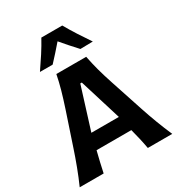

<svg xmlns="http://www.w3.org/2000/svg" viewBox="-241 -1225 1280 1380"><g transform="rotate(-30 398.5 -535.0)"><path d="M12.7 0Q41 -63.5 67.4 -133.5Q93.8 -203.6 114.7 -267.1L205.1 -537.6Q229.5 -611.3 246.1 -670.4Q262.7 -729.5 274.4 -789.1H522Q534.2 -727.1 550 -668.5Q565.9 -609.9 589.8 -537.6L679.2 -266.6Q700.7 -201.2 726.8 -132.3Q752.9 -63.5 780.8 0H578.1Q570.8 -41.5 560.8 -85Q550.8 -128.4 539.6 -170.4H251Q240.2 -127.4 230 -84.2Q219.7 -41 211.4 0ZM509.3 -297.4 402.3 -644.5H389.6L281.2 -297.4ZM514.2 -858.4Q484.4 -890.6 455.6 -923.1Q426.8 -955.6 399.4 -988.3Q343.3 -922.9 285.2 -860.8H179.7Q215.8 -913.1 249.8 -965.6Q283.7 -1018.1 312 -1069.8H485.4Q514.6 -1018.1 548.6 -965.3Q582.5 -912.6 618.2 -860.4Z"/></g></svg>

Font: Pinar Bold
Style: Regular
Weight: 700
Designer: Amin Abedi
Version: Version 3.000